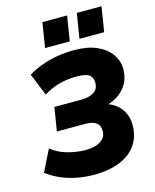

<svg xmlns="http://www.w3.org/2000/svg" viewBox="-134 -1010 897 1111"><g transform="rotate(-15 314.0 -454.5)"><path d="M289 11Q241 11 192 2Q143 -7 97.5 -26Q52 -45 12 -75L76 -204Q118 -170 173.5 -155Q229 -140 282 -140Q312 -140 339.5 -148Q367 -156 385 -174Q403 -192 403 -221Q403 -255 381.5 -271Q360 -287 317 -287H146L169 -428H329Q377 -428 405.5 -446Q434 -464 434 -502Q434 -524 424 -538.5Q414 -553 392.5 -559Q371 -565 337 -565Q282 -565 232 -551Q182 -537 139 -510L85 -644Q124 -667 169.5 -683.5Q215 -700 264 -708Q313 -716 363 -716Q444 -716 499 -691.5Q554 -667 582.5 -626Q611 -585 611 -536Q611 -487 589 -449Q567 -411 529 -387Q491 -363 441 -354V-371Q506 -359 542.5 -315.5Q579 -272 579 -211Q579 -141 544.5 -91.5Q510 -42 445 -15.5Q380 11 289 11ZM411 -771 435 -920H583L559 -771ZM205 -771 229 -920H377L353 -771Z"/></g></svg>

Font: Nunito Sans 12pt Black
Style: Italic
Weight: 900
Italic angle: -9°
Designer: Vernon Adams
Foundry: Vernon Adams
Version: Version 3.101;gftools[0.9.27]